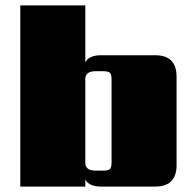

<svg xmlns="http://www.w3.org/2000/svg" viewBox="-20 -689 722 709"><path d="M392 -90V-395Q392 -414 386 -420Q380 -426 361 -426H333Q295 -426 295 -397V-88Q295 -59 333 -59H361Q380 -59 386 -64.5Q392 -70 392 -90ZM353 -485H553Q632 -485 632 -406V-79Q632 0 553 0H353Q309 0 295 -26V0H55V-669H295V-459Q309 -485 353 -485Z"/></svg>

Font: Sarpanch Black
Style: Regular
Weight: 900
Designer: Manushi Parikh (Devanagari and Latin), Jyotish Sonowal (Devanagari)
Foundry: Indian Type Foundry
Version: Version 2.004;PS 1.0;hotconv 1.0.78;makeotf.lib2.5.61930; tt